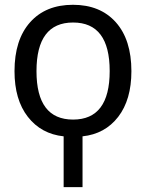

<svg xmlns="http://www.w3.org/2000/svg" viewBox="-20 -555 597 794"><path d="M130.9 -260.7Q130.9 -60.5 282.2 -60.5Q433.6 -60.5 433.6 -261.2Q433.6 -461.9 282.2 -461.9Q130.9 -461.9 130.9 -260.7ZM523.4 -260.7Q523.4 -142.6 468.8 -71.8Q414.1 -1 321.3 8.8V218.8H243.2V8.8Q150.4 -1 95.2 -71.8Q40 -142.6 40 -260.7Q40 -390.6 104.5 -462.9Q168.9 -535.2 281.7 -535.2Q394.5 -535.2 459 -462.9Q523.4 -390.6 523.4 -260.7Z"/></svg>

Font: irohakakuC Regular
Style: Regular
Weight: 400
Designer: [Source Han Sans]
Ryoko NISHIZUKA Ë•øÂ°öÊ∂ºÂ≠ê (kana & ideographs); Paul D. Hunt (Latin, Greek & Cyrillic); Wenlong ZHAN
Version: Version 1.001.20160904